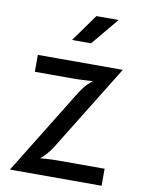

<svg xmlns="http://www.w3.org/2000/svg" viewBox="-86 -829 657 889"><g transform="rotate(10 242.0 -385.0)"><path d="M23.5 0 266.5 -394.5Q285.5 -425.5 302.5 -444.2Q319.5 -463 339 -474.5L350 -471Q322.5 -469.5 294 -467.8Q265.5 -466 240 -466H58.5V-545.5H458L211.5 -146Q194 -117.5 174.5 -96.8Q155 -76 134 -63.5L130 -74.5Q155 -76 181.2 -78Q207.5 -80 231.5 -80H454.5V0ZM202.5 -641 294.5 -769.5H399L292 -641Z"/></g></svg>

Font: Spline Sans
Style: Regular
Weight: 400
Designer: Eben Sorkin, Mirko Velimirovic
Foundry: Sorkin Type
Version: Version 1.001